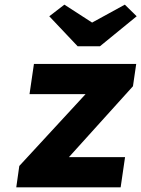

<svg xmlns="http://www.w3.org/2000/svg" viewBox="-20 -806 608 826"><path d="M50 0 63 -92 397 -454 389 -401H107L126 -531H566L552 -435L235 -84L238 -130H518L499 0ZM314 -607 192 -736 257 -786 390 -700H360L517 -786L568 -736L410 -607Z"/></svg>

Font: Lexend
Style: Bold Italic
Weight: 700
Italic angle: -8.13011°
Designer: Bonnie Shaver-Troup, Thomas Jockin
Foundry: Lexend
Version: Version 1.007